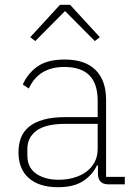

<svg xmlns="http://www.w3.org/2000/svg" viewBox="-20 -768 562 800"><path d="M431 0Q390 0 388 -42V-79H384Q366 -40 327 -14Q288 12 222 12Q143 12 100 -26Q57 -64 57 -133Q57 -166 67 -193Q77 -220 100.5 -239.5Q124 -259 161.5 -269.5Q199 -280 254 -280H387V-348Q387 -420 352 -454.5Q317 -489 248 -489Q141 -489 100 -399L75 -416Q96 -463 137 -491.5Q178 -520 249 -520Q334 -520 378 -476.5Q422 -433 422 -352V-31H500V0ZM225 -19Q258 -19 287.5 -27.5Q317 -36 339 -52Q361 -68 374 -92Q387 -116 387 -148V-252H254Q170 -252 132 -223.5Q94 -195 94 -148V-120Q94 -70 130.5 -44.5Q167 -19 225 -19ZM272 -748 396 -613 375 -597 251 -722 127 -597 106 -613 230 -748Z"/></svg>

Font: IBM Plex Sans Hebrew ExtraLight
Style: Regular
Weight: 200
Designer: Mike Abbink, Paul van der Laan, Pieter van Rosmalen, Yanek Iontef
Foundry: Bold Monday
Version: Version 1.2